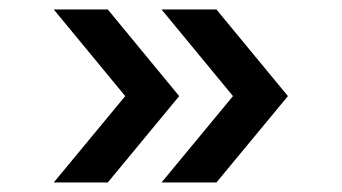

<svg xmlns="http://www.w3.org/2000/svg" viewBox="-20 -483 726 408"><path d="M94.2 -95.2 246.1 -278.8 94.2 -462.9H209L360.8 -278.8L209 -95.2ZM323.2 -95.2 475.1 -278.8 323.2 -462.9H439.9L591.8 -278.8L439.9 -95.2Z"/></svg>

Font: Orkney
Style: Bold
Weight: 700
Designer: Samuel Oakes and Alfredo Marco Pradil
Foundry: Alfredo Marco Pradil
Version: 1.0